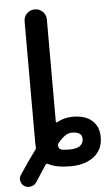

<svg xmlns="http://www.w3.org/2000/svg" viewBox="-58 -788 520 915"><g transform="rotate(-5 202.5 -330.0)"><path d="M252 -70.3Q284.2 -70.3 300.8 -82Q317.4 -93.8 317.4 -115.2Q317.4 -149.4 269.5 -149.4Q253.9 -149.4 239.3 -140.6Q224.6 -131.8 203.1 -107.4Q196.3 -100.6 198.2 -90.8Q200.2 -78.1 210.4 -74.2Q220.7 -70.3 252 -70.3ZM280.3 -224.6Q338.9 -224.6 371.6 -195.8Q404.3 -167 404.3 -115.2Q404.3 -77.1 385.7 -49.3Q367.2 -21.5 332 -5.9Q296.9 9.8 249 9.8Q180.7 9.8 142.6 -10.7Q135.7 -14.6 130.9 -7.8Q126 0 108.4 26.4Q90.8 52.7 79.1 71.3Q70.3 85 53.7 88.9Q37.1 92.8 22.5 85Q8.8 77.1 4.4 60.5Q0 43.9 8.8 31.2Q53.7 -37.1 86.9 -81.1Q93.8 -88.9 91.8 -97.7Q91.8 -99.6 91.3 -106Q90.8 -112.3 90.8 -115.2V-697.3Q90.8 -719.7 106.4 -734.9Q122.1 -750 144 -750Q166 -750 181.6 -734.4Q197.3 -718.8 197.3 -697.3V-209Q197.3 -206.1 199.7 -204.6Q202.1 -203.1 204.1 -205.1Q237.3 -224.6 280.3 -224.6Z"/></g></svg>

Font: Rounded Mgen+ 2p medium
Style: Regular
Weight: 500
Designer: [Source Han Sans]
Ryoko NISHIZUKA  (kana & ideographs); Paul D. Hunt (Latin, Greek & Cyrillic); Wenlong ZHANG  (bopomofo
Version: Version 1.059.20150602